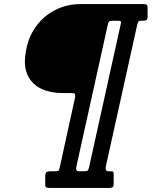

<svg xmlns="http://www.w3.org/2000/svg" viewBox="-20 -770 756 940"><path d="M105 -507Q115 -581.5 153 -636Q191 -690.5 248.8 -720.2Q306.5 -750 374.5 -750H683Q693.5 -750 698 -747.2Q702.5 -744.5 702.5 -733V-689Q702.5 -674.5 696.8 -671.5Q691 -668.5 676.5 -668.5H671.5Q659.5 -668.5 656.8 -663.5Q654 -658.5 650.5 -643L499 41Q492.5 68.5 511 68.5H519Q529 68.5 532.8 70.2Q536.5 72 536.5 82V129.5Q536.5 142 531.8 146Q527 150 515 150H222.5Q213 150 207.2 148Q201.5 146 201.5 135V98Q201.5 79.5 206.5 74Q211.5 68.5 230 68.5H249Q261 68.5 265.2 66.2Q269.5 64 272 52L348 -295Q349.5 -308 345.5 -311.2Q341.5 -314.5 329.5 -314.5H283.5Q226.5 -314.5 182.5 -335.2Q138.5 -356 116.8 -398.8Q95 -441.5 105 -507ZM416.5 47 571.5 -654Q574 -664.5 569.5 -666.5Q565 -668.5 554.5 -668.5H532.5Q518 -668.5 514 -664.5Q510 -660.5 507 -646L354.5 43Q351.5 55 353.8 61.8Q356 68.5 370 68.5H388Q404 68.5 408.5 65.5Q413 62.5 416.5 47Z"/></svg>

Font: Besley* Condensed
Style: Bold Italic
Weight: 700
Width: 3
Italic angle: -13°
Designer: Owen Earl
Foundry: indestructible type*
Version: Version 3.000; ttfautohint (v1.8.3)